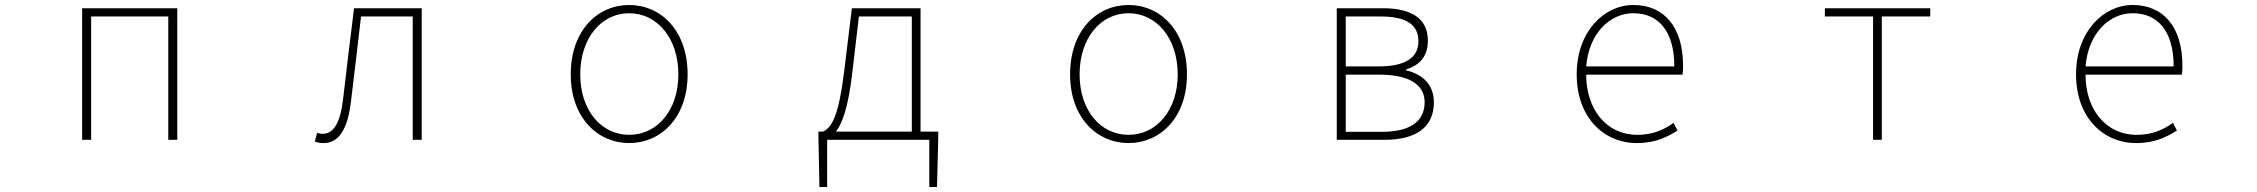

<svg xmlns="http://www.w3.org/2000/svg" viewBox="-20 -560 9040 769"><path d="M309 0H345V-494H654V0H690V-527H309Z M1277 13C1335 13 1373 -40 1386 -156C1400 -270 1413 -381 1426 -494H1633V0H1669V-527H1398C1383 -405 1368 -284 1354 -162C1343 -68 1316 -24 1272 -24C1263 -24 1257 -26 1250 -28L1241 7C1252 11 1261 13 1277 13Z M2500 13C2626 13 2734 -88 2734 -262C2734 -439 2626 -540 2500 -540C2374 -540 2266 -439 2266 -262C2266 -88 2374 13 2500 13ZM2500 -20C2388 -20 2304 -118 2304 -262C2304 -407 2388 -507 2500 -507C2612 -507 2697 -407 2697 -262C2697 -118 2612 -20 2500 -20Z M3293 0H3702V189H3733L3738 -13V-33H3667V-527H3392L3361 -274C3338 -88 3310 -50 3277 -33H3258V-13L3262 189H3293ZM3328 -33C3350 -61 3377 -121 3394 -272L3420 -494H3632V-33Z M4500 13C4626 13 4734 -88 4734 -262C4734 -439 4626 -540 4500 -540C4374 -540 4266 -439 4266 -262C4266 -88 4374 13 4500 13ZM4500 -20C4388 -20 4304 -118 4304 -262C4304 -407 4388 -507 4500 -507C4612 -507 4697 -407 4697 -262C4697 -118 4612 -20 4500 -20Z M5334 0H5525C5648 0 5723 -48 5723 -150C5723 -229 5667 -266 5612 -278V-282C5660 -297 5699 -329 5699 -397C5699 -486 5633 -527 5519 -527H5334ZM5370 -294V-494H5510C5616 -494 5661 -459 5661 -395C5661 -333 5616 -294 5500 -294ZM5370 -32V-261H5505C5622 -261 5686 -222 5686 -151C5686 -73 5627 -32 5514 -32Z M6536 13C6614 13 6659 -13 6699 -37L6683 -68C6643 -39 6598 -20 6538 -20C6414 -20 6333 -122 6333 -261H6719C6721 -275 6721 -286 6721 -297C6721 -453 6644 -540 6522 -540C6405 -540 6295 -434 6295 -262C6295 -90 6403 13 6536 13ZM6333 -294C6344 -427 6428 -507 6522 -507C6621 -507 6686 -437 6686 -294Z M7482 0H7517V-494H7711V-527H7289V-494H7482Z M8536 13C8614 13 8659 -13 8699 -37L8683 -68C8643 -39 8598 -20 8538 -20C8414 -20 8333 -122 8333 -261H8719C8721 -275 8721 -286 8721 -297C8721 -453 8644 -540 8522 -540C8405 -540 8295 -434 8295 -262C8295 -90 8403 13 8536 13ZM8333 -294C8344 -427 8428 -507 8522 -507C8621 -507 8686 -437 8686 -294Z"/></svg>

Font: Harano Aji Gothic K1 ExtraLight
Style: Regular
Weight: 250
Foundry: Masamichi Hosoda
Version: HaranoAjiGothicK1-ExtraLight version 20230610;ttx 4.39.4